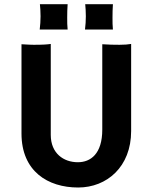

<svg xmlns="http://www.w3.org/2000/svg" viewBox="-20 -857 708 890"><path d="M79.6 -238.3C79.6 -63 201.7 12.2 342.3 12.2C475.6 12.2 587.9 -84 587.9 -249.5V-653.3C572.8 -650.9 558.6 -649.4 534.2 -649.4C506.3 -649.4 486.3 -649.9 454.1 -651.9V-256.3C454.1 -143.6 399.9 -105 340.8 -105C274.9 -105 215.3 -146 215.3 -231.9V-653.3C199.2 -650.9 179.7 -649.4 136.7 -649.4C127.4 -649.4 111.8 -649.9 79.6 -651.9ZM374 -720.2H503.4C501.5 -737.3 501.5 -755.4 501.5 -775.9C501.5 -793.9 502 -821.3 503.4 -837.4H375C376.5 -825.2 377.9 -800.3 377.9 -781.7C377.9 -761.2 376.5 -740.2 374 -720.2ZM164.1 -720.2H293.5C291.5 -737.3 291.5 -755.4 291.5 -775.9C291.5 -793.9 292 -821.3 293.5 -837.4H165C166.5 -825.2 168 -800.3 168 -781.7C168 -761.2 166.5 -740.2 164.1 -720.2Z"/></svg>

Font: HammersmithOne
Style: Regular
Weight: 400
Designer: Nicole Fally
Foundry: Nicole Fally
Version: Version 1.003